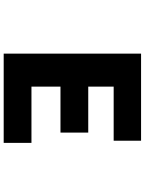

<svg xmlns="http://www.w3.org/2000/svg" viewBox="108 -892 784 1040"><g transform="rotate(90 500.0 -372.0)"><path d="M270.5 0V-744.1H742.2V-595.7H449.2V-458H698.2V-307.6H449.2V-150.4H753.9V0Z"/></g></svg>

Font: GenEi Gothic M Heavy
Style: Regular
Weight: 800
Designer: o_tamon (Modified); [Source Han Sans]
Ryoko NISHIZUKA  (kana & ideographs); Paul D. Hunt (Latin, Greek & Cyrillic); Wenl
Version: Version 1.1a;Original Version 1.004